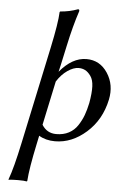

<svg xmlns="http://www.w3.org/2000/svg" viewBox="-61 -741 645 1018"><g transform="rotate(5 261.0 -231.5)"><path d="M228 -306.2 178.2 -71.8Q204.6 -28.8 254.4 -28.8Q292.5 -28.8 321.3 -43.9Q350.1 -59.1 368.2 -86.7Q386.2 -114.3 396.7 -142.6Q407.2 -170.9 415 -208Q424.8 -262.7 423.3 -297.6Q421.9 -332.5 407.5 -352.5Q393.1 -372.6 377.4 -380.4Q361.8 -388.2 343.3 -388.2Q315.9 -388.2 283.9 -366.2Q252 -344.2 228 -306.2ZM156.2 32.2Q127.9 165 123.5 231.9L121.1 234.9Q107.9 231.9 73.7 231.9Q67.9 231.9 62.7 232.2Q57.6 232.4 53.5 232.4Q49.3 232.4 45.4 232.7Q41.5 232.9 38.6 233.2Q35.6 233.4 33.2 233.6Q30.8 233.9 29.1 234.1Q27.3 234.4 26.1 234.6Q24.9 234.9 24.4 234.9H23.9V231.9Q47.4 168.9 76.2 32.2L185.5 -481.9Q214.4 -618.2 216.3 -674.8L219.2 -678.2Q267.6 -681.6 312.5 -698.2Q321.3 -698.2 319.3 -688Q292.5 -607.9 269.5 -500L246.1 -392.1L238.3 -358.9Q304.7 -439 380.4 -439Q452.1 -439 492.9 -376.7Q533.7 -314.5 517.1 -234.9Q494.1 -126 417.2 -58.1Q340.3 9.8 251 9.8Q201.7 9.8 165.5 -12.2Z"/></g></svg>

Font: Linux Biolinum
Style: Italic
Weight: 400
Italic angle: -12°
Designer: Philipp H. Poll
Foundry: Philipp H. Poll
Version: Version 1.1.3 ; ttfautohint (v0.9)